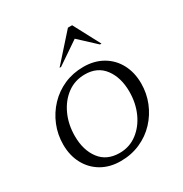

<svg xmlns="http://www.w3.org/2000/svg" viewBox="-187 -956 1061 1111"><g transform="rotate(-30 344.0 -401.0)"><path d="M302 10Q230 10 175.5 -21.5Q121 -53 90.5 -109.5Q60 -166 60 -239Q60 -306 84.5 -366Q109 -426 153 -472.5Q197 -519 256 -545Q315 -571 385 -571Q458 -571 513 -539Q568 -507 598 -450.5Q628 -394 628 -321Q628 -255 604 -195.5Q580 -136 536.5 -89.5Q493 -43 433 -16.5Q373 10 302 10ZM320 -34Q386 -34 437 -72.5Q488 -111 516.5 -174.5Q545 -238 545 -314Q545 -408 500 -468.5Q455 -529 371 -529Q304 -529 253 -491.5Q202 -454 172.5 -390Q143 -326 143 -248Q143 -154 188.5 -94Q234 -34 320 -34ZM264 -635 422 -812H450L544 -635H534L424 -737L274 -635Z"/></g></svg>

Font: Spectral SC
Style: Italic
Weight: 400
Italic angle: -10°
Designer: Jean-Baptiste Levee
Foundry: Production Type
Version: Version 2.001